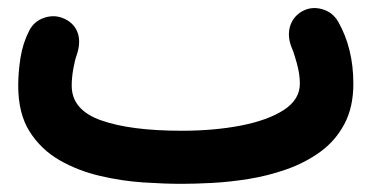

<svg xmlns="http://www.w3.org/2000/svg" viewBox="-20 -391 910 468"><path d="M24.4 -182.1Q24.4 -215.3 30 -250.5Q35.6 -285.6 50.8 -315.4Q62.5 -339.4 88.4 -347.9Q114.3 -356.4 138.2 -344.7Q162.1 -333 169.7 -310.1Q177.2 -287.1 167 -256.8Q162.1 -243.2 158.4 -221.9Q154.8 -200.7 154.8 -182.1Q154.8 -123 226.3 -97.7Q297.9 -72.3 422.9 -72.3Q502 -72.3 567.4 -85Q632.8 -97.7 671.9 -123Q710.9 -148.4 710.9 -187Q710.9 -210 703.6 -236.6Q696.3 -263.2 691.4 -273.9Q680.2 -300.8 686.5 -325Q692.9 -349.1 715.3 -362.8Q738.3 -376 764.4 -368.9Q790.5 -361.8 804.2 -338.4Q841.3 -273.4 841.3 -187Q841.3 -129.4 819.3 -88.4Q797.4 -47.4 760.5 -20.8Q723.6 5.9 678.5 21.7Q633.3 37.6 586.2 45.2Q539.1 52.7 496.6 54.9Q454.1 57.1 422.9 57.1Q381.8 57.1 329.6 53.7Q277.3 50.3 223.9 37.8Q170.4 25.4 125.2 -0.5Q80.1 -26.4 52.2 -70.3Q24.4 -114.3 24.4 -182.1Z"/></svg>

Font: Mikhak Bold
Style: Regular
Weight: 700
Designer: Amin Abedi
Version: Version 3.3